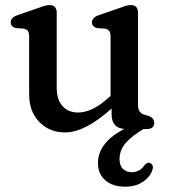

<svg xmlns="http://www.w3.org/2000/svg" viewBox="-20 -496 650 738"><path d="M92 -133V-354Q92 -370.5 86.8 -377.2Q81.5 -384 71.5 -386L40.5 -388Q21 -393.5 21 -410Q21 -428.5 46.5 -437.5L122 -463.5Q136.5 -469 148.2 -472.8Q160 -476.5 170 -476.5Q198 -476.5 198 -446.5V-159Q198 -112.5 220.5 -88Q243 -63.5 280 -63.5Q306 -63.5 335 -77Q364 -90.5 396.5 -120L405 -127V-354Q405 -370.5 399.5 -377.2Q394 -384 384 -386L353 -388Q333.5 -393.5 333.5 -410Q333.5 -428.5 359 -437.5L434.5 -463.5Q449.5 -469 461 -472.8Q472.5 -476.5 483 -476.5Q510.5 -476.5 510.5 -446.5V-93.5Q510.5 -76 516.8 -67.5Q523 -59 533.5 -55.5L551.5 -50.5Q573 -41.5 573 -24.5Q573 0 544 0H531.5Q487.5 26 463.5 53.2Q439.5 80.5 439.5 115.5Q439.5 141 453 153.5Q466.5 166 486 166Q500 166 513 159.8Q526 153.5 534.5 140Q545 127.5 555 130Q561 131.5 565.5 138.2Q570 145 565.5 157.5Q558.5 182 530.8 201.8Q503 221.5 461 221.5Q412 221.5 384.2 196.5Q356.5 171.5 356.5 130.5Q356.5 52.5 457.5 -0.5Q409 -4 409 -57V-79Q307 13 230.5 13Q170 13 131 -27.2Q92 -67.5 92 -133Z"/></svg>

Font: Fraunces 9pt S100
Style: Regular
Weight: 400
Version: Version 1.000; ttfautohint (v1.8.3)